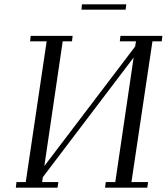

<svg xmlns="http://www.w3.org/2000/svg" viewBox="-20 -868 771 888"><path d="M53.2 0 56.2 -25.9H99.1L195.8 -676.8H119.1L122.1 -702.1H315.9L313 -676.8H270L185.1 -100.1L605 -652.8L608.9 -676.8H534.2L537.1 -702.1H731L728 -676.8H685.1L587.9 -25.9H665L661.1 0H465.8L469.2 -25.9H513.2L598.1 -602.1L178.2 -48.8L174.8 -25.9H250L246.1 0ZM356.9 -823.2 358.9 -848.1H564L561 -823.2Z"/></svg>

Font: Dehuti
Style: Italic
Weight: 400
Version: Version 1.2